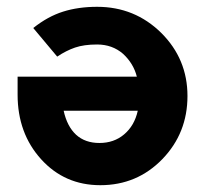

<svg xmlns="http://www.w3.org/2000/svg" viewBox="-20 -532 599 564"><path d="M31.7 -306.7V-254Q31.7 -140.3 101 -64Q170 12 274.7 12Q382.7 12 457 -64.7Q530.7 -141 530.7 -250Q530.7 -358.7 453.7 -435.3Q376 -512 265.3 -512Q210 -512 165.2 -497.8Q120.3 -483.7 77.7 -449.7L148 -365.7Q174.3 -383.3 200.5 -392.3Q226.7 -401.3 265.3 -401.3Q310 -401.3 341.7 -373.7Q372.3 -345.3 382 -306.7ZM272 -112Q230.3 -112 203.7 -136Q177 -160.7 167 -206.7H384.7Q375 -162.7 344.3 -137Q314.7 -112 272 -112Z"/></svg>

Font: Unageo Variable
Style: Regular
Weight: 300
Designer: Richard Sepsi
Foundry: Richard Sepsi
Version: Version 2.200